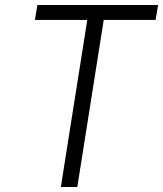

<svg xmlns="http://www.w3.org/2000/svg" viewBox="-20 -750 654 770"><path d="M224 0 330 -670H120L130 -730H614L604 -670H396L290 0Z"/></svg>

Font: NKDuy Mono ExtraLight
Style: Italic
Weight: 200
Italic angle: -9°
Monospace: yes
Designer: NKDuy
Foundry: NKDuy
Version: Version 2.251; ttfautohint (v1.8.4.7-5d5b)